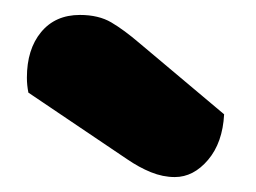

<svg xmlns="http://www.w3.org/2000/svg" viewBox="-20 -767 342 257"><path d="M18 -643Q16 -653 16 -663Q16 -701 35 -724Q54 -747 87 -747Q112 -747 129 -737Q146 -727 167 -709L280 -614Q278 -576 258.5 -553Q239 -530 214 -530Q198 -530 182 -536.5Q166 -543 150 -554Z"/></svg>

Font: Baloo Tamma
Style: Regular
Weight: 400
Designer: Divya Kowshik and Ek Type
Foundry: Ek Type
Version: Version 1.443;PS 1.000;hotconv 16.6.51;makeotf.lib2.5.65220;